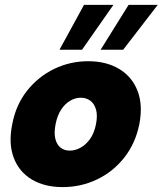

<svg xmlns="http://www.w3.org/2000/svg" viewBox="-20 -757 664 784"><path d="M236 7Q162 7 110 -24Q58 -55 36 -113Q14 -171 30 -250Q45 -329 90.5 -386.5Q136 -444 201 -475.5Q266 -507 340 -507Q414 -507 466.5 -475.5Q519 -444 541.5 -386.5Q564 -329 549 -250Q533 -171 487 -113Q441 -55 375.5 -24Q310 7 236 7ZM265 -142Q287 -142 309 -154Q331 -166 348 -190Q365 -214 372 -250Q379 -286 372 -310Q365 -334 348.5 -346Q332 -358 310 -358Q288 -358 267 -346Q246 -334 230 -310Q214 -286 207 -250Q200 -214 206 -190Q212 -166 227.5 -154Q243 -142 265 -142ZM443 -737 315 -554H223L323 -737ZM624 -737 483 -554H391L505 -737Z"/></svg>

Font: Albert Sans Black
Style: Italic
Weight: 900
Italic angle: -11.25°
Designer: Andreas Rasmussen
Foundry: a.Foundry
Version: Version 1.025